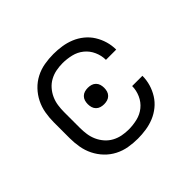

<svg xmlns="http://www.w3.org/2000/svg" viewBox="-130 -690 860 860"><g transform="rotate(-45 300.0 -260.0)"><path d="M298 8Q269 8 240 3Q211 -2 185 -15.5Q159 -29 139 -50Q119 -71 106 -97Q93 -123 88 -152Q83 -181 83 -210V-310Q83 -339 88 -368Q93 -397 106 -423Q119 -449 139 -470Q159 -491 185 -504.5Q211 -518 240 -523Q269 -528 298 -528Q324 -528 350.5 -524Q377 -520 401.5 -510Q426 -500 447 -483Q468 -466 482 -443.5Q496 -421 503.5 -395.5Q511 -370 511 -343Q511 -343 511 -343Q511 -343 511 -343H446Q446 -343 446 -343Q446 -343 446 -343Q446 -370 434.5 -396Q423 -422 401.5 -439.5Q380 -457 352.5 -463.5Q325 -470 298 -470Q277 -470 256.5 -466Q236 -462 217.5 -452Q199 -442 185 -426Q171 -410 162.5 -391Q154 -372 151 -351.5Q148 -331 148 -310V-210Q148 -189 151 -168.5Q154 -148 162.5 -129Q171 -110 185 -94Q199 -78 217.5 -68Q236 -58 256.5 -54Q277 -50 298 -50Q325 -50 352.5 -56.5Q380 -63 401.5 -80.5Q423 -98 434.5 -124Q446 -150 446 -177Q446 -177 446 -177Q446 -177 446 -177H511Q511 -177 511 -177Q511 -177 511 -177Q511 -150 503.5 -124.5Q496 -99 482 -76.5Q468 -54 447 -37Q426 -20 401.5 -10Q377 0 350.5 4Q324 8 298 8ZM300 -208Q289 -208 279 -211Q269 -214 261.5 -221.5Q254 -229 251 -239Q248 -249 248 -260Q248 -271 251 -281Q254 -291 261.5 -298.5Q269 -306 279 -309Q289 -312 300 -312Q311 -312 321 -309Q331 -306 338.5 -298.5Q346 -291 349 -281Q352 -271 352 -260Q352 -249 349 -239Q346 -229 338.5 -221.5Q331 -214 321 -211Q311 -208 300 -208Z"/></g></svg>

Font: Iosevka Aile Custom Light
Style: Regular
Weight: 300
Designer: Belleve Invis
Foundry: Belleve Invis
Version: Version 17.0.2; ttfautohint (v1.8.3)